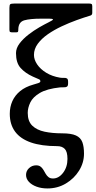

<svg xmlns="http://www.w3.org/2000/svg" viewBox="-20 -800 539 1080"><path d="M301.5 22Q329.5 22 344.5 37.8Q359.5 53.5 359.5 94Q359.5 139.5 335 171.8Q310.5 204 278 204Q262.5 204 253 196.5Q243.5 189 237.2 178Q231 167 224.5 156Q218 145 208.5 137.5Q199 130 183.5 130Q160 130 143.2 145.8Q126.5 161.5 126.5 184Q126.5 205.5 142.5 222.8Q158.5 240 185.8 250Q213 260 247 260Q304 260 350.5 232.2Q397 204.5 424.8 159.8Q452.5 115 452.5 64.5Q452.5 24.5 443 -0.8Q433.5 -26 407 -38Q380.5 -50 329 -50Q274.5 -50 230.8 -59.2Q187 -68.5 161.5 -93.2Q136 -118 136 -165Q136 -193.5 150.5 -223.8Q165 -254 204.2 -277.2Q243.5 -300.5 318 -308.5Q329.5 -309.5 339.8 -309Q350 -308.5 356.5 -312.5Q363 -316.5 363 -331V-340Q363 -355 356.5 -358.8Q350 -362.5 339.8 -362Q329.5 -361.5 318 -363Q273 -370.5 240 -390.8Q207 -411 189 -437.8Q171 -464.5 171 -491Q171 -524.5 192.5 -553.8Q214 -583 249.2 -607.5Q284.5 -632 326.8 -651.8Q369 -671.5 411.2 -686.8Q453.5 -702 488.5 -712.5Q499 -715.5 499 -728V-764.5Q499 -774.5 495.2 -777.2Q491.5 -780 482 -780H60Q42.5 -780 37.8 -776.2Q33 -772.5 33 -755V-633.5Q33 -623 36.5 -620.5Q40 -618 51 -618H70.5Q79.5 -618 81.2 -621.8Q83 -625.5 83 -633Q83 -634 83 -634.5Q83 -635 83 -635.5Q84 -676.5 117 -685.8Q150 -695 211 -695H257.5Q275 -695 277.8 -691.2Q280.5 -687.5 252.5 -674Q231 -663.5 200.2 -645.8Q169.5 -628 139.8 -605Q110 -582 90 -555.5Q70 -529 70 -501Q70 -446.5 95.8 -417.8Q121.5 -389 164 -369.5Q192.5 -356.5 199.8 -353.8Q207 -351 207 -342.5Q207 -336.5 195 -332.5Q183 -328.5 167 -324Q122.5 -311.5 93.2 -287.5Q64 -263.5 49.5 -231Q35 -198.5 35 -160Q35 -100 65 -59.5Q95 -19 154.2 1.5Q213.5 22 301.5 22Z"/></svg>

Font: Besley
Style: Regular
Weight: 400
Designer: Owen Earl
Foundry: indestructible type*
Version: Version 4.000